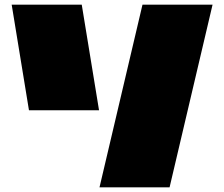

<svg xmlns="http://www.w3.org/2000/svg" viewBox="-20 -757 960 822"><path d="M404 -285H104L30 -737H330ZM406 45 590 -737H890L706 45Z"/></svg>

Font: ChangwonDangamAsac Bold
Style: Regular
Weight: 700
Designer: Choi Chi-young, Lee Youngbeen, Kim Jungjin, Yoon Jihee, Han Dohee
Foundry: YoonDesign Inc.
Version: Version 1.010;Build 20210623